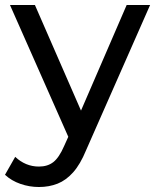

<svg xmlns="http://www.w3.org/2000/svg" viewBox="-42 -550 622 770"><path d="M114 200Q76 200 40 187.5Q4 175 -22 151L19 79Q39 98 63 108Q87 118 114 118Q149 118 172 100Q195 82 215 36L248 -37L258 -49L466 -530H560L303 53Q280 109 251.5 141Q223 173 189 186.5Q155 200 114 200ZM240 17 -2 -530H98L304 -58Z"/></svg>

Font: Montserrat Thin Medium
Style: Regular
Weight: 500
Version: Version 9.000